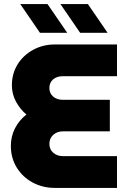

<svg xmlns="http://www.w3.org/2000/svg" viewBox="-20 -917 628 937"><path d="M247 0Q188 0 139 -26.5Q90 -53 61.5 -99.5Q33 -146 33 -205Q33 -251 53 -290.5Q73 -330 109 -358Q77 -385 57.5 -422Q38 -459 38 -500Q38 -558 66 -603Q94 -648 142 -674Q190 -700 247 -700H551V-545H285Q257 -545 239 -529.5Q221 -514 221 -487Q221 -462 239 -446Q257 -430 285 -430H516V-276H287Q259 -276 240 -259Q221 -242 221 -215Q221 -188 240 -171.5Q259 -155 287 -155H551V0ZM371 -757 275 -897H409L505 -757ZM175 -757 79 -897H212L308 -757Z"/></svg>

Font: MuseoModerno ExtraBold
Style: Regular
Weight: 800
Designer: Pablo Cosgaya, Héctor Gatti, Marcela Romero, and the Authors of The MuseoModerno Project.
Foundry: Omnibus-Type Team
Version: Version 1.001